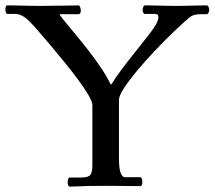

<svg xmlns="http://www.w3.org/2000/svg" viewBox="-58 -693 799 715"><path d="M286 -302Q286 -314 271 -339.5Q256 -365 232 -397.5Q208 -430 180 -464Q152 -498 127 -528Q102 -558 85 -577Q49 -619 32 -630Q15 -641 1 -641H-31Q-34 -641 -36 -646.5Q-38 -652 -38 -658Q-38 -663 -36.5 -668Q-35 -673 -31 -673Q-17 -673 5 -672.5Q27 -672 51 -671.5Q75 -671 93 -671Q108 -671 131.5 -671.5Q155 -672 178.5 -672Q202 -672 218 -672.5Q234 -673 234 -673Q238 -673 240.5 -666.5Q243 -660 243 -654Q243 -649 241 -644.5Q239 -640 234 -640H164Q164 -637 178.5 -619Q193 -601 216.5 -573Q240 -545 266 -512Q292 -479 315.5 -444.5Q339 -410 354 -379H357Q372 -404 396.5 -436.5Q421 -469 447.5 -502Q474 -535 495 -562Q516 -589 523 -602Q532 -620 532 -629Q532 -636 528.5 -638.5Q525 -641 521 -641H482Q478 -641 475.5 -645.5Q473 -650 473 -655Q473 -661 475.5 -667Q478 -673 482 -673Q495 -673 516.5 -672.5Q538 -672 561 -671.5Q584 -671 600 -671Q613 -671 634.5 -671.5Q656 -672 677.5 -672.5Q699 -673 711 -673Q716 -673 718.5 -667.5Q721 -662 721 -657Q721 -651 718.5 -645.5Q716 -640 711 -640H686Q675 -640 664.5 -637Q654 -634 643 -624Q618 -603 584.5 -570.5Q551 -538 516 -501Q481 -464 451.5 -428.5Q422 -393 403.5 -364.5Q385 -336 385 -321V-105Q385 -62 392 -47.5Q399 -33 406 -33H464Q472 -33 472 -14Q472 -10 470.5 -5Q469 0 464 0Q433 0 401 -0.5Q369 -1 340 -1Q298 -1 273.5 -0.5Q249 0 233.5 1Q218 2 202 2Q198 2 196 -3Q194 -8 194 -14Q194 -21 196 -26.5Q198 -32 202 -32H245Q271 -32 278.5 -42Q286 -52 286 -78Z"/></svg>

Font: Sedan
Style: Regular
Weight: 400
Designer: Sebastian Salazar
Foundry: Sebastian Salazar
Version: Version 1.100; ttfautohint (v1.8.4.7-5d5b)